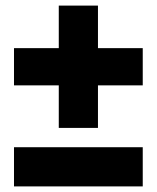

<svg xmlns="http://www.w3.org/2000/svg" viewBox="-20 -650 560 686"><path d="M330 -478H490V-345H330V-193H190V-345H30V-478H190V-630H330ZM30 16V-124H490V16Z"/></svg>

Font: MontserratBlack
Style: Regular
Weight: 900
Designer: Julieta Ulanovsky
Foundry: Julieta Ulanovsky
Version: Version 4.000